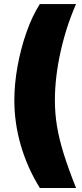

<svg xmlns="http://www.w3.org/2000/svg" viewBox="-20 -792 404 948"><path d="M50.8 -296.4Q50.8 -378.4 66.9 -466.3Q83 -554.2 111.3 -634.3Q139.6 -714.4 176.8 -772H355.5Q306.2 -659.7 278.6 -534.2Q251 -408.7 251 -296.4Q251 -232.9 261.2 -169.9Q271.5 -106.9 294.4 -33.2Q317.4 40.5 355.5 136.2H176.8Q114.7 36.1 82.8 -74.2Q50.8 -184.6 50.8 -296.4Z"/></svg>

Font: Inter Tight Black
Style: Regular
Weight: 900
Designer: Rasmus Andersson
Foundry: rsms
Version: Version 3.004; ttfautohint (v1.8.4.7-5d5b)